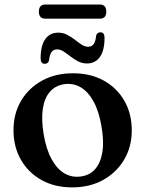

<svg xmlns="http://www.w3.org/2000/svg" viewBox="-20 -800 630 832"><path d="M296.5 -482.5Q372 -482.5 429.2 -451Q486.5 -419.5 518.8 -363.5Q551 -307.5 551 -234.5Q551 -164 518 -108.2Q485 -52.5 427 -20.2Q369 12 292.5 12Q217 12 160 -19.8Q103 -51.5 70.8 -107.5Q38.5 -163.5 38.5 -236Q38.5 -307.5 71.2 -363Q104 -418.5 162 -450.5Q220 -482.5 296.5 -482.5ZM332 -35.5Q370 -41 393.2 -68.2Q416.5 -95.5 423.8 -142.2Q431 -189 419.5 -254Q408.5 -318.5 385 -361Q361.5 -403.5 328.8 -422.2Q296 -441 257 -435Q219.5 -429 196 -402Q172.5 -375 165.5 -328.2Q158.5 -281.5 169.5 -216.5Q180.5 -152 204 -109.5Q227.5 -67 260.2 -48.2Q293 -29.5 332 -35.5ZM357.5 -525Q336 -525 318.2 -534.2Q300.5 -543.5 285.2 -555.5Q270 -567.5 255.8 -576.8Q241.5 -586 227.5 -586Q211.5 -586 203.2 -574.2Q195 -562.5 192.5 -538.5Q188.5 -523.5 174 -523.5Q156 -523.5 156 -547Q156 -602.5 176.2 -630.5Q196.5 -658.5 232 -658.5Q253.5 -658.5 271.2 -649.2Q289 -640 304.2 -628Q319.5 -616 333.5 -606.8Q347.5 -597.5 362 -597.5Q378 -597.5 386.2 -609.5Q394.5 -621.5 396.5 -645.5Q400.5 -660 415.5 -660Q433 -660 433 -636.5Q433 -581 412.8 -553Q392.5 -525 357.5 -525ZM148.5 -749.5Q148.5 -765.5 155.8 -773Q163 -780.5 176.5 -780.5H412.5Q426 -780.5 433.2 -773Q440.5 -765.5 440.5 -749.5Q440.5 -733.5 433.2 -726.2Q426 -719 412.5 -719H176.5Q163 -719 155.8 -726.5Q148.5 -734 148.5 -749.5Z"/></svg>

Font: Fraunces Medium
Style: Regular
Weight: 500
Version: Version 1.000;[b76b70a41]